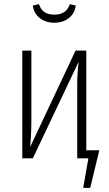

<svg xmlns="http://www.w3.org/2000/svg" viewBox="-20 -767 526 930"><path d="M139 -740 169 -747Q184 -696 243 -696Q302 -696 318 -747L347 -740Q342 -702 313.5 -679.5Q285 -657 243 -657Q201 -657 172.5 -679.5Q144 -702 139 -740ZM461 -39 417 143H383L408 0H354V-356Q354 -412 361 -468L139 0H88V-522H132V-188Q132 -118 126 -55L346 -522H398V-39Z"/></svg>

Font: Fira Sans Extra Condensed ExtraLight
Style: Regular
Weight: 275
Width: 1
Designer: Carrois Corporate & Edenspiekermann AG
Foundry: Carrois Corporate GbR & Edenspiekermann AG
Version: Version 4.203